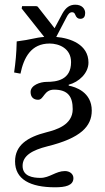

<svg xmlns="http://www.w3.org/2000/svg" viewBox="-20 -598 446 816"><path d="M40 -290 67 -285C81 -353 112 -413 191 -413C230 -413 282 -393 282 -334C282 -258 221 -250 178 -250C151 -250 110 -236 110 -207C110 -184 124 -174 142 -174C167 -174 166 -217 210 -217C270 -217 289 -186 289 -134C289 -66 217 -46 178 -36C95 -15 44 20 44 88C44 164 108 198 214 198C257 198 292 191 292 159C292 141 276 129 256 129C217 129 191 158 152 158C121 158 76 152 76 107C76 63 118 40 181 24C323 -11 370 -61 370 -128C370 -207 300 -229 272 -234V-238C315 -249 356 -287 356 -332C356 -409 279 -436 219 -441L263 -525C269 -537 276 -546 286 -546C293 -546 297 -543 300 -535C304 -524 311 -518 321 -518C337 -518 342 -529 342 -543C342 -559 330 -578 300 -578C277 -578 260 -567 245 -540L212 -478L140 -570L134 -572H74L72 -562L168 -441C127 -438 116 -430 51 -422C50 -371 46 -332 40 -290Z"/></svg>

Font: Libertinus Serif
Style: Regular
Weight: 400
Designer: Philipp H. Poll
Foundry: Khaled Hosny
Version: Version 6.2